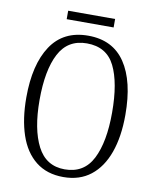

<svg xmlns="http://www.w3.org/2000/svg" viewBox="-92 -903 795 983"><g transform="rotate(10 306.0 -411.5)"><path d="M305 10Q219 10 161.5 -35.5Q104 -81 76 -164Q48 -247 48 -359Q48 -530 112.5 -627.5Q177 -725 306 -725Q434 -725 498.5 -629Q563 -533 563 -358Q563 -245 533.5 -162.5Q504 -80 446.5 -35Q389 10 305 10ZM305 -30Q405 -30 449.5 -117.5Q494 -205 494 -358Q494 -513 451.5 -599Q409 -685 306 -685Q207 -685 162 -599Q117 -513 117 -358Q117 -206 162.5 -118Q208 -30 305 -30ZM182 -789V-833H426V-789Z"/></g></svg>

Font: Noto Serif Lao Condensed Light
Style: Regular
Weight: 300
Width: 3
Designer: Monotype Design Team
Foundry: Monotype Imaging Inc.
Version: Version 2.003; ttfautohint (v1.8.4.7-5d5b)